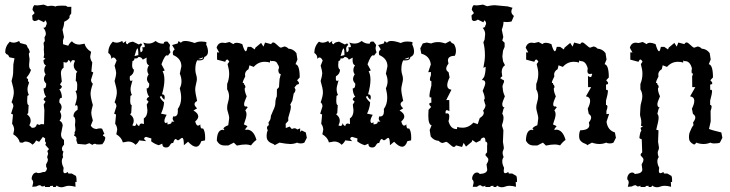

<svg xmlns="http://www.w3.org/2000/svg" viewBox="-20 -621 3150 828"><path d="M119.1 184.6 123 167.5Q123 157.2 116.7 152.3V148.9Q116.7 139.2 122.6 131.1Q128.4 123 138.2 123Q141.1 125.5 146.5 125.5Q153.8 125.5 166.5 120.6Q168 121.1 169.4 121.1Q177.7 121.1 181.6 109.9Q182.6 107.9 182.6 106Q182.6 102.1 179.2 99.6L178.7 87.9Q186.5 75.7 186.5 67.4Q186.5 64 184.6 61Q183.6 60.1 183.6 57.6Q183.6 54.2 185.5 48.8Q187.5 43.5 187.5 40Q187.5 38.1 186.5 37.1Q184.6 35.2 184.6 32.7Q184.6 27.3 191.4 22L175.3 3.4Q178.2 -0.5 178.2 -3.9Q178.2 -8.3 173.8 -11.7L174.8 -23.9L165 -30.8L148.9 -9.3L135.7 -15.6Q130.9 -4.4 120.1 2.9Q107.4 -10.7 87.9 -10.7L76.2 -5.4L65.4 -6.8Q60.1 -28.3 37.1 -42L41 -61Q41 -75.2 32.2 -87.4L36.1 -127L27.8 -130.9L37.6 -162.1Q37.6 -173.3 29.8 -179.7Q39.6 -206.5 39.6 -222.7Q39.6 -238.3 29.8 -271.5Q36.6 -295.9 36.6 -305.2L37.6 -343.3L42.5 -369.6L24.9 -373Q20 -373 17.8 -379.2Q15.6 -385.3 7.3 -387.7L2.4 -395Q2.4 -421.4 22.5 -441.4Q29.8 -437 38.1 -437Q49.3 -437 62.5 -444.3L66.9 -435.5L86.9 -430.2Q96.7 -429.2 98.1 -418L104.5 -409.2L108.9 -395.5Q104.5 -393.6 104.5 -386.7Q104.5 -383.3 105.5 -378.4Q107.4 -371.1 107.4 -364.7Q107.4 -361.3 106.9 -357.9L105.5 -341.3Q105.5 -323.7 113.3 -320.8V-318.4Q106.9 -300.3 95.2 -287.6V-283.2Q101.1 -282.2 101.1 -276.4Q101.1 -274.4 100.6 -272L105.5 -264.6Q98.6 -247.1 98.6 -237.3Q98.6 -223.1 104.5 -211.4L98.1 -207.5L97.2 -187.5Q97.2 -168 103.5 -168L101.6 -133.8L96.7 -127.9Q112.3 -116.2 112.3 -101.1Q112.3 -91.3 106.4 -80.1Q109.9 -79.6 113.8 -73.2Q115.7 -69.8 120.6 -69.8Q124.5 -69.8 130.4 -71.8L135.7 -77.1Q137.7 -85.4 141.6 -85.4Q143.1 -85.4 144.5 -84.5Q147 -82.5 149.9 -82.5Q152.8 -82.5 156.2 -85.9L169.9 -85L171.4 -145.5L168.5 -169.9L176.3 -182.6L168 -190.9Q170.4 -202.6 179.2 -202.6Q168.5 -217.8 168 -240.2H170.4Q179.2 -240.2 179.2 -258.3V-260.3Q169.4 -270 169.4 -280.3Q169.4 -289.6 176.8 -300.3Q170.9 -308.6 170.9 -318.4Q170.9 -329.1 178.2 -339.8Q167.5 -341.8 167.5 -361.8L175.8 -367.7L168 -372.6L170.4 -384.8L168.9 -407.7Q169.4 -412.6 169.4 -416V-421.4Q168.5 -426.8 168 -432.6V-433.6Q168 -439 173.3 -443.8L171.9 -460Q177.7 -469.2 177.7 -474.1Q177.7 -488.8 167 -501Q178.2 -502 178.2 -510.3Q181.6 -515.1 181.6 -520Q181.6 -526.9 174.8 -533.7L169.9 -524.9L146 -536.6Q138.2 -530.3 127.4 -530.3L120.6 -535.2L118.7 -554.2L129.4 -564.5L120.1 -578.6Q121.6 -593.8 128.9 -599.1Q135.3 -597.7 141.1 -597.7Q145.5 -597.7 150.4 -598.6L168.5 -601.1L186 -594.2Q194.8 -596.2 202.1 -596.2Q211.9 -596.2 218.8 -592.8Q223.6 -596.7 244.1 -596.7Q252.4 -596.7 263.7 -596.2L272 -591.3L287.6 -591.8L287.1 -563L279.3 -551.8Q280.3 -549.8 280.3 -547.9Q280.3 -538.6 256.8 -526.9Q256.8 -511.7 249.5 -493.2L255.9 -461.4L251.5 -446.3L252 -430.2L274.4 -423.8Q279.3 -435.1 290 -442.9Q302.7 -428.7 322.3 -428.7L344.7 -432.6Q350.1 -411.1 373 -397.5L369.1 -378.4Q369.1 -364.3 377.9 -352.1L374 -312.5L382.3 -308.6L372.6 -277.3Q372.6 -266.1 380.4 -259.8Q370.6 -232.9 370.6 -216.8Q370.6 -201.2 380.4 -168Q373.5 -143.6 373.5 -134.3Q373.5 -125 380.4 -101.6L371.6 -79.6Q377.9 -66.4 395.5 -64.5Q404.8 -67.4 411.6 -67.4Q416.5 -67.4 420.4 -65.9L430.2 -43.5Q423.8 -40.5 423.8 -37.6Q423.8 -35.2 430.2 -32.7L434.1 -27.8Q433.6 -13.2 420.9 1Q414.1 2 407.2 2Q401.9 2 396 1.5Q392.6 -1 388.7 -1Q383.8 -1 378.4 3.9L365.2 -3.4L348.6 2.4L314.5 -0.5L309.1 -16.1L310.1 -24.4Q307.6 -34.2 298.8 -36.1Q302.2 -42.5 302.2 -45.9V-47.4Q301.3 -48.3 301.3 -49.3Q301.3 -51.3 303.7 -54.7Q305.2 -56.6 305.2 -62.5Q305.2 -69.3 303.2 -81.5L304.7 -98.1Q304.7 -115.7 296.9 -118.7V-121.1Q296.9 -137.7 314.5 -147.5L314.9 -156.2Q314.9 -167.5 309.6 -167.5L303.2 -165Q311.5 -192.4 311.5 -202.1Q311.5 -216.3 305.7 -228L312 -231.9L313 -252Q313 -271.5 306.6 -271.5L308.6 -305.7L313.5 -311.5Q297.9 -323.2 297.9 -338.4Q297.9 -348.1 303.7 -359.4L295.4 -361.8Q287.1 -361.8 285.6 -349.1Q282.7 -359.4 274.4 -362.3Q272 -351.1 263.7 -351.1L253.9 -353.5L254.4 -329.1Q242.7 -321.8 242.7 -305.2Q242.7 -299.8 243.7 -293.9L246.6 -269.5L238.8 -256.8L247.1 -248.5Q244.6 -236.8 235.8 -236.8Q246.6 -221.7 247.1 -199.2H244.6Q235.8 -199.2 235.8 -181.2V-179.2Q245.6 -169.4 245.6 -159.2Q245.6 -149.9 238.3 -139.2Q244.1 -130.9 244.1 -121.1Q244.1 -110.4 236.8 -99.6Q247.6 -97.7 250.5 -80.6L244.6 -50.3Q243.2 -44.9 243.2 -40Q243.2 -25.9 255.9 -17.6L256.3 2.9Q247.1 11.7 247.1 20.5Q247.1 21.5 247.6 22Q248 31.7 253.9 32.2Q250.5 40 250.5 46.9Q250.5 52.2 252.4 56.6Q246.6 64 246.6 74.7Q246.6 87.4 254.4 102.5L252.9 115.2Q252.9 126 259.8 126Q264.2 126 272.5 120.6L274.9 127.4H289.6L304.7 136.2Q310.1 136.2 310.1 158.2V164.6L304.7 163.1L305.7 184.6Q290 180.2 277.8 180.2Q268.1 180.2 260.3 183.3Q252.4 186.5 245.1 186.5Q233.4 186.5 224.1 179.2L220.2 185.5H208.5L209 180.2L194.8 181.2L196.8 185.5H173.8L173.3 179.7Q168.5 183.1 163.1 183.1Q159.2 183.1 157 180.4Q154.8 177.7 150.9 177.7Q146 177.7 136.2 183.1Z M506.9 -444.3 511.3 -435.5 524.4 -444.3 523 -438Q523 -431.6 531.3 -430.2Q531.3 -438 553.2 -441.4L578.6 -429.2L588.4 -434.1L593.3 -427.2Q584 -421.4 584 -409.2L586.4 -395.5Q595.2 -398 595.2 -407.7L593.8 -418L599.1 -417Q604.5 -417 604.5 -421.4Q604.5 -426.3 597.7 -437.5Q609.4 -433.1 620.1 -433.1Q636.7 -433.1 650.9 -444.3Q665.1 -432.6 682.6 -432.6L686.5 -433.6Q686.5 -441.9 696.3 -441.9L702.6 -441.4L713.4 -427.2L710.9 -414.1Q710.9 -405.3 715.3 -395.5L704.1 -380.9L700.2 -382.8Q690.4 -382.8 676.3 -343.8L690.4 -317.4L681.2 -313.5Q689 -299.8 689 -276.9Q689 -251 678.7 -214.4Q690.4 -214.4 690.4 -201.7L689 -190.9Q680.7 -196.3 675.8 -207.5L669.4 -203.6Q671.4 -194.4 687.5 -179.7Q686.5 -156.3 674.3 -130.9L698.7 -126Q689 -108.9 689 -99.6Q689 -92.3 694.8 -89.9L702.2 -93.8V-84.5Q720.2 -86 720.2 -93.8L719.7 -96.2L731.9 -96.7Q724.6 -102.6 724.6 -110.4L726.6 -119.2L730.5 -118.7Q747.1 -118.7 747.1 -141.6L746.6 -150.9Q761.2 -170.9 761.2 -199.2Q761.2 -217.8 755.4 -240.2Q762.7 -254.9 762.7 -270.5Q762.7 -286.6 755.4 -303.2L762.2 -335Q762.2 -368.7 726.6 -383.8L725.1 -392.6Q725.1 -402.3 733.4 -407.7L722.2 -426.8L746.1 -433.6L750 -443.8L760.3 -436.5Q765.1 -444.3 779.3 -444.3Q794.4 -444.3 819.8 -435.5Q832 -441.9 847.7 -441.9Q864.3 -441.9 870.6 -438.5L869.1 -428.7Q877 -413.6 877 -398Q877 -380.9 860.8 -375Q860.4 -360.4 838.9 -360.4L830.1 -360.8Q822.3 -345.7 822.3 -321.8Q822.3 -309.6 825.7 -299.8Q829.1 -290 829.1 -279.8Q829.1 -273.4 825.4 -258.8Q821.8 -244.2 821.8 -235.9Q821.8 -221.7 830.1 -185.6Q818.9 -179.7 818.9 -171.9Q818.9 -164.1 830.1 -153.8L814.5 -144.5Q835 -132.3 835 -118.7Q835 -108.4 821.8 -97.2Q826.7 -79.1 834 -79.1Q838.4 -79.1 843.8 -84.5Q843.8 -66.4 851.6 -66.4L855.5 -67.4Q864.7 -55.2 864.7 -27.9L864.3 -15.7L848.1 -12.2Q840.3 11.7 825.2 11.7Q811 11.7 791 -9.8L773 5.3Q773 -26.4 765.6 -26.4Q762.2 -26.4 756.6 -21.3Q751 -16.1 747.6 -16.1Q744.1 -16.1 742 -18.8Q739.8 -21.5 737.3 -21.5Q731.9 -21.5 726.6 -3.9L723.6 -4.4Q717.8 -4.4 712.7 5.3Q707.5 15.1 696.3 15.1Q680.2 15.1 679.7 -1.5L664.6 5.3Q646.5 0 631.9 -11.7L632.8 -24L609.4 -30.8Q601.6 -27.9 601.6 -23.5Q601.6 -19.1 610.4 -12.2L580.1 -15.7Q575.2 -4.4 564.5 3.4Q551.8 -10.8 532.2 -10.8L509.8 -6.9Q504.4 -28.3 481.5 -42L485.4 -61.1Q485.4 -75.2 476.6 -87.4L480.5 -127L472.2 -130.9L482 -162.1Q482 -173.4 474.1 -179.7Q483.9 -206.6 483.9 -222.7Q483.9 -238.3 474.1 -271.5Q481 -295.9 481 -305.2Q481 -314.5 474.1 -337.9L482.9 -359.9Q476.6 -373.1 469.3 -373.1Q464.4 -373.1 460 -367.2Q460 -385.3 446.8 -392.6Q446.8 -421.4 466.8 -441.4Q474.1 -437 482.4 -437Q493.7 -437 506.9 -444.3ZM577.7 -375.5Q572.3 -368.7 565.4 -368.7L560.1 -369.6Q559.6 -358.9 551.3 -357.9L549.8 -341.3Q549.8 -323.7 557.6 -320.8Q557.6 -301.8 540.1 -292L539.6 -283.2Q539.6 -272 544.9 -272L551.3 -274.4Q543 -247.1 543 -237.3Q543 -223.2 548.8 -211.4L542.5 -207.5L541.5 -187.5Q541.5 -168 547.9 -168L545.9 -133.8L541 -127.9Q556.7 -116.2 556.7 -101.1Q556.7 -91.3 550.8 -80.1L559.1 -77.7Q567.4 -77.7 568.9 -90.4Q571.8 -80.1 580.1 -77.2Q582.5 -88.4 590.8 -88.4L600.6 -86L600.1 -110.4Q615.7 -120.1 615.7 -145.5L612.8 -169.9L620.6 -182.6L612.3 -190.9Q614.8 -202.7 623.6 -202.7Q612.8 -217.8 612.3 -240.2H614.8Q623.6 -240.2 623.6 -260.3Q613.8 -270 613.8 -280.3Q613.8 -289.6 621.1 -300.3Q615.3 -308.6 615.3 -318.4Q615.3 -329.1 622.6 -339.8Q611.8 -341.8 611.8 -361.8L612.3 -372.6L595.7 -363.8Q590.3 -375 577.7 -375.5ZM572.8 -412.1Q568.9 -412.1 560.1 -379.4L576.7 -383.3Q576.7 -412.1 572.8 -412.1ZM855.5 -373.5 835 -366.2 842.3 -365.7Q855.5 -365.7 855.5 -373.5Z M947.8 6.3Q925.3 6.3 915 -15.1Q916.5 -61.5 941.4 -61.5L944.8 -59.6L947.8 -63.5L943.4 -64.9Q943.4 -73.2 964.4 -81.1L968.3 -110.8Q968.3 -117.7 966.8 -123.3Q965.3 -128.9 963.9 -134Q962.4 -139.2 960.9 -144.5Q959.5 -149.9 959.5 -156.7Q959.5 -167.5 963.6 -180.9Q967.8 -194.3 967.8 -205.6Q967.8 -221.7 959.5 -235.8V-258.8Q968.3 -279.8 968.3 -303.2Q968.3 -319.8 961.4 -344.7L968.8 -355Q963.9 -364.3 959.5 -364.3Q955.1 -364.3 951.2 -354.5L916 -363.8V-395.5L925.3 -394.5L914.1 -415Q919.9 -437 939.9 -437L951.7 -435.5L969.7 -439.9L986.3 -430.7Q991.2 -436.5 1001.5 -436.5Q1010.7 -436.5 1024.9 -430.7Q1033.7 -399.9 1040 -399.9Q1043.9 -399.9 1047.9 -418.9H1062.5L1078.6 -407.7L1081.5 -415.5L1106 -436L1116.2 -419.9L1123 -437.5L1149.4 -430.7Q1152.8 -438 1158.7 -438Q1162.1 -438 1166.5 -434.6Q1170.9 -431.2 1175.5 -426.8Q1180.2 -422.4 1184.3 -418.9Q1188.5 -415.5 1191.9 -415.5L1206.1 -420.4Q1214.8 -420.4 1224.1 -411.1Q1244.6 -410.2 1258.3 -392.1L1262.7 -364.3L1254.4 -344.2Q1272.5 -340.8 1272.5 -287.1L1261.2 -274.9Q1269.5 -266.6 1269.5 -262.2Q1269.5 -256.8 1260.3 -256.3L1250 -244.1L1254.4 -233.9Q1252.9 -223.6 1246.6 -217.8L1240.7 -187L1231 -168.5Q1234.4 -168 1234.4 -161.1Q1234.4 -155.8 1232.4 -146L1223.1 -113.3V-99.6L1211.9 -87.4L1212.4 -68.8L1229 -75.2L1238.8 -64.5Q1244.6 -67.9 1250 -67.9Q1256.3 -67.9 1262.2 -62.5L1274.4 -67.4V-51.8L1280.8 -58.6L1298.8 -49.8L1303.2 -26.9L1292.5 -5.9Q1286.1 -2.4 1276.9 -2.4Q1267.6 -2.4 1261.2 -5.9Q1247.1 0 1231.9 0Q1216.3 0 1185.1 -5.9L1164.1 5.4Q1164.1 2 1158.7 0Q1153.3 -2 1147 -5.1Q1140.6 -8.3 1135.3 -14.9Q1129.9 -21.5 1129.9 -34.7Q1129.9 -49.3 1134.8 -59.1Q1131.3 -64.9 1131.3 -69.8Q1131.3 -77.1 1139.6 -81.5L1137.7 -92.8Q1147.5 -105.5 1147.5 -114.3Q1147.5 -123 1151.9 -129.9L1157.2 -142.6Q1167.5 -163.1 1167.5 -176.3Q1167.5 -192.9 1173.8 -205.6L1174.3 -235.8L1183.1 -245.1L1185.5 -279.3L1190.9 -301.8Q1180.2 -301.8 1180.2 -320.8Q1183.1 -325.2 1183.1 -329.6Q1183.1 -336.9 1176.8 -345.2Q1172.9 -357.9 1156.2 -357.9Q1152.8 -357.9 1148.9 -357.4L1145 -360.4L1143.6 -351.1Q1135.3 -354.5 1121.1 -354.5Q1093.8 -354.5 1074.2 -332.5L1055.7 -339.4L1051.8 -322.8Q1036.6 -313.5 1036.6 -299.3L1037.6 -291.5Q1026.9 -272 1026.9 -263.2H1032.7Q1031.2 -260.3 1031.2 -258.8Q1031.2 -257.8 1032.2 -257.3Q1033.7 -256.3 1035.4 -254.9Q1037.1 -253.4 1037.1 -250Q1038.6 -247.6 1038.6 -245.6Q1038.6 -244.1 1037.6 -243.2Q1035.2 -241.2 1035.2 -237.8Q1035.2 -225.1 1043.9 -205.6Q1032.7 -180.2 1032.7 -171.9Q1032.7 -161.6 1039.6 -161.6Q1041 -161.6 1043.5 -162.1L1048.3 -158.7L1037.6 -145Q1043 -138.2 1043 -127.4Q1043 -115.2 1031.7 -84.5L1047.4 -77.1L1035.2 -61L1040 -62.5Q1041 -60.5 1042 -60.5Q1043 -60.5 1044.4 -62Q1073.7 -62 1085.9 -17.6Q1073.2 -8.8 1062.5 5.9Q1049.8 2 1040 2Q1031.7 2 1022 3.2Q1012.2 4.4 1001.5 6.8L988.3 -5.9L964.4 6.3Z M1395.5 -444.3 1399.9 -435.5 1413.1 -444.3 1411.6 -438Q1411.6 -431.6 1419.9 -430.2Q1419.9 -438 1441.9 -441.4L1467.3 -429.2L1477.1 -434.1L1482 -427.2Q1472.7 -421.4 1472.7 -409.2L1475.1 -395.5Q1483.9 -398 1483.9 -407.7L1482.4 -418L1487.8 -417Q1493.2 -417 1493.2 -421.4Q1493.2 -426.3 1486.3 -437.5Q1498.1 -433.1 1508.8 -433.1Q1525.4 -433.1 1539.6 -444.3Q1553.7 -432.6 1571.3 -432.6L1575.2 -433.6Q1575.2 -441.9 1585 -441.9L1591.3 -441.4L1602.1 -427.2L1599.6 -414.1Q1599.6 -405.3 1604 -395.5L1592.8 -380.9L1588.9 -382.8Q1579.1 -382.8 1565 -343.8L1579.1 -317.4L1569.8 -313.5Q1577.6 -299.8 1577.6 -276.9Q1577.6 -251 1567.4 -214.4Q1579.1 -214.4 1579.1 -201.7L1577.6 -190.9Q1569.3 -196.3 1564.5 -207.5L1558.1 -203.6Q1560.1 -194.4 1576.2 -179.7Q1575.2 -156.3 1563 -130.9L1587.4 -126Q1577.6 -108.9 1577.6 -99.6Q1577.6 -92.3 1583.5 -89.9L1590.8 -93.8V-84.5Q1608.9 -86 1608.9 -93.8L1608.4 -96.2L1620.6 -96.7Q1613.3 -102.6 1613.3 -110.4L1615.2 -119.2L1619.1 -118.7Q1635.8 -118.7 1635.8 -141.6L1635.3 -150.9Q1649.9 -170.9 1649.9 -199.2Q1649.9 -217.8 1644.1 -240.2Q1651.4 -254.9 1651.4 -270.5Q1651.4 -286.6 1644.1 -303.2L1650.9 -335Q1650.9 -368.7 1615.2 -383.8L1613.8 -392.6Q1613.8 -402.3 1622.1 -407.7L1610.8 -426.8L1634.8 -433.6L1638.7 -443.8L1648.9 -436.5Q1653.8 -444.3 1668 -444.3Q1683.1 -444.3 1708.5 -435.5Q1720.7 -441.9 1736.3 -441.9Q1752.9 -441.9 1759.3 -438.5L1757.8 -428.7Q1765.6 -413.6 1765.6 -398Q1765.6 -380.9 1749.5 -375Q1749 -360.4 1727.5 -360.4L1718.8 -360.8Q1710.9 -345.7 1710.9 -321.8Q1710.9 -309.6 1714.4 -299.8Q1717.8 -290 1717.8 -279.8Q1717.8 -273.4 1714.1 -258.8Q1710.5 -244.2 1710.5 -235.9Q1710.5 -221.7 1718.8 -185.6Q1707.5 -179.7 1707.5 -171.9Q1707.5 -164.1 1718.8 -153.8L1703.1 -144.5Q1723.6 -132.3 1723.6 -118.7Q1723.6 -108.4 1710.5 -97.2Q1715.3 -79.1 1722.7 -79.1Q1727.1 -79.1 1732.4 -84.5Q1732.4 -66.4 1740.2 -66.4L1744.1 -67.4Q1753.4 -55.2 1753.4 -27.9L1752.9 -15.7L1736.8 -12.2Q1729 11.7 1713.9 11.7Q1699.7 11.7 1679.7 -9.8L1661.6 5.3Q1661.6 -26.4 1654.3 -26.4Q1650.9 -26.4 1645.3 -21.3Q1639.7 -16.1 1636.2 -16.1Q1632.8 -16.1 1630.6 -18.8Q1628.4 -21.5 1626 -21.5Q1620.6 -21.5 1615.2 -3.9L1612.3 -4.4Q1606.5 -4.4 1601.3 5.3Q1596.2 15.1 1585 15.1Q1568.9 15.1 1568.4 -1.5L1553.2 5.3Q1535.2 0 1520.5 -11.7L1521.5 -24L1498.1 -30.8Q1490.3 -27.9 1490.3 -23.5Q1490.3 -19.1 1499 -12.2L1468.8 -15.7Q1463.9 -4.4 1453.1 3.4Q1440.4 -10.8 1420.9 -10.8L1398.5 -6.9Q1393.1 -28.3 1370.1 -42L1374 -61.1Q1374 -75.2 1365.3 -87.4L1369.2 -127L1360.9 -130.9L1370.6 -162.1Q1370.6 -173.4 1362.8 -179.7Q1372.6 -206.6 1372.6 -222.7Q1372.6 -238.3 1362.8 -271.5Q1369.7 -295.9 1369.7 -305.2Q1369.7 -314.5 1362.8 -337.9L1371.6 -359.9Q1365.3 -373.1 1357.9 -373.1Q1353.1 -373.1 1348.7 -367.2Q1348.7 -385.3 1335.5 -392.6Q1335.5 -421.4 1355.5 -441.4Q1362.8 -437 1371.1 -437Q1382.3 -437 1395.5 -444.3ZM1466.3 -375.5Q1461 -368.7 1454.1 -368.7L1448.8 -369.6Q1448.3 -358.9 1440 -357.9L1438.5 -341.3Q1438.5 -323.7 1446.3 -320.8Q1446.3 -301.8 1428.7 -292L1428.2 -283.2Q1428.2 -272 1433.6 -272L1440 -274.4Q1431.7 -247.1 1431.7 -237.3Q1431.7 -223.2 1437.5 -211.4L1431.2 -207.5L1430.2 -187.5Q1430.2 -168 1436.5 -168L1434.6 -133.8L1429.7 -127.9Q1445.3 -116.2 1445.3 -101.1Q1445.3 -91.3 1439.5 -80.1L1447.8 -77.7Q1456.1 -77.7 1457.5 -90.4Q1460.5 -80.1 1468.8 -77.2Q1471.2 -88.4 1479.5 -88.4L1489.3 -86L1488.8 -110.4Q1504.4 -120.1 1504.4 -145.5L1501.5 -169.9L1509.3 -182.6L1501 -190.9Q1503.4 -202.7 1512.2 -202.7Q1501.5 -217.8 1501 -240.2H1503.4Q1512.2 -240.2 1512.2 -260.3Q1502.5 -270 1502.5 -280.3Q1502.5 -289.6 1509.8 -300.3Q1503.9 -308.6 1503.9 -318.4Q1503.9 -329.1 1511.2 -339.8Q1500.5 -341.8 1500.5 -361.8L1501 -372.6L1484.4 -363.8Q1479 -375 1466.3 -375.5ZM1461.4 -412.1Q1457.5 -412.1 1448.8 -379.4L1465.4 -383.3Q1465.4 -412.1 1461.4 -412.1ZM1744.1 -373.5 1723.6 -366.2 1731 -365.7Q1744.1 -365.7 1744.1 -373.5Z M2067.9 -289.6Q2074.2 -308.1 2074.2 -330.1V-333L2064.5 -328.6Q2071.3 -360.8 2071.3 -382.3Q2071.3 -413.6 2064.5 -438.5L2069.8 -450.2L2072.3 -474.1Q2072.3 -488.8 2061.5 -501Q2072.8 -502 2072.8 -510.3Q2076.2 -515.1 2076.2 -520Q2076.2 -526.9 2069.3 -533.7L2064.5 -524.9L2040.5 -536.6Q2032.7 -530.3 2022 -530.3L2015.1 -535.2L2013.2 -554.2L2023.9 -564.5L2014.6 -578.6Q2016.1 -593.8 2023.4 -599.1Q2029.8 -597.7 2035.6 -597.7Q2040 -597.7 2044.9 -598.6L2063 -601.1L2080.6 -594.2Q2101.6 -598.6 2112.8 -598.6L2169.9 -593.3L2190.4 -587.4Q2185.1 -579.1 2185.1 -571.8Q2185.1 -561 2196.3 -552.2L2186 -528.3Q2175.3 -525.9 2165 -525.9Q2158.2 -525.9 2151.4 -526.9Q2151.4 -511.7 2144 -493.2L2150.4 -461.4L2146 -446.3L2156.2 -436.5V-418.9L2149.4 -402.8L2146.5 -377.9L2149.4 -356.4L2157.7 -339.8Q2143.6 -330.1 2143.6 -310.1L2146 -291.5Q2139.2 -288.6 2137.7 -281.7Q2139.2 -282.2 2140.1 -282.2Q2142.6 -282.2 2142.6 -280.8Q2142.6 -278.8 2145.8 -278.1Q2148.9 -277.3 2151.4 -275.9Q2153.8 -274.4 2153.8 -271Q2153.8 -266.6 2150.4 -259.8Q2147 -252.9 2147 -246.6L2148.4 -237.8Q2148.4 -225.1 2157.2 -205.6Q2146 -180.2 2146 -171.9Q2146 -158.7 2155.8 -157.2L2151.4 -151.9L2146 -130.4Q2151.4 -123.5 2151.4 -112.8Q2151.4 -100.6 2144.5 -80.1L2150.9 -59.1L2148.9 -9.3L2152.8 15.6Q2152.8 22.5 2150.1 27.1Q2147.5 31.7 2147.5 38.1Q2147.5 45.9 2151.9 56.6Q2146 64 2146 74.7Q2146 87.4 2153.8 102.5L2152.3 115.2Q2152.3 126 2159.2 126Q2163.6 126 2171.9 120.6L2174.3 127.4H2189L2204.1 136.2Q2209.5 136.2 2209.5 158.2V164.6L2204.1 163.1L2205.1 184.6Q2189.5 180.2 2177.2 180.2Q2167.5 180.2 2159.7 183.3Q2151.9 186.5 2144.5 186.5Q2132.8 186.5 2123.5 179.2L2119.6 185.5H2107.9L2108.4 180.2L2094.2 181.2L2096.2 185.5H2073.2L2072.8 179.7Q2067.9 183.1 2062.5 183.1Q2058.6 183.1 2056.4 180.4Q2054.2 177.7 2050.3 177.7Q2045.4 177.7 2036.6 184.6H2018.6L2022.5 167.5Q2022.5 157.2 2016.1 152.3V148.9Q2016.1 139.2 2022 131.1Q2027.8 123 2037.6 123Q2043.9 123 2048.8 129.4Q2081.1 127.4 2081.1 109.9L2078.1 87.9Q2085.9 75.7 2085.9 67.4Q2085.9 64 2084 61Q2082 58.1 2079.8 55.9Q2077.6 53.7 2075.7 51.5Q2073.7 49.3 2073.7 46.9Q2073.7 41.5 2080.6 36.1V7.3Q2081.5 3.4 2081.5 0Q2081.5 -9.3 2072.8 -11.2Q2073.2 -13.7 2073.2 -16.1Q2073.2 -24.9 2066.9 -28.3Q2052.7 -25.4 2052.7 -16.6V-15.6L2033.2 -5.9L2017.1 -17.1L2014.2 -9.3L1989.7 11.2L1979.5 -4.9L1972.7 12.7L1946.3 5.9Q1942.4 12.7 1937 12.7Q1933.6 12.7 1929.2 9.3Q1924.8 5.9 1920.2 1.7Q1915.5 -2.4 1911.1 -5.9Q1906.7 -9.3 1903.3 -9.3L1889.2 -4.4Q1880.9 -4.4 1871.6 -13.7Q1851.1 -14.6 1837.4 -32.7L1833 -60.5L1841.3 -80.6Q1827.1 -83.5 1827.1 -123L1828.1 -147.5L1839.4 -159.7Q1831.1 -168 1831.1 -172.4Q1831.1 -177.7 1840.3 -178.2L1839.8 -201.7L1834.5 -200.7Q1832 -200.7 1832 -210.4Q1832 -219.2 1840.3 -252.4V-271Q1834 -271.5 1834 -278.8Q1834 -285.2 1838.4 -296.9V-310.5L1826.7 -309.6L1837.9 -343.3Q1833.5 -379.9 1796.9 -389.6L1792.5 -412.6L1803.2 -433.6L1820.3 -437.5L1839.4 -433.6Q1853 -439.5 1869.1 -439.5Q1883.8 -439.5 1900.9 -433.6L1921.9 -444.8Q1921.9 -438 1937.5 -431.2Q1946.3 -417 1946.3 -402.3Q1946.3 -389.6 1941.4 -380.4Q1911.6 -379.9 1911.6 -359.9L1914.1 -346.7Q1904.3 -334 1904.3 -325.2Q1904.3 -315.9 1914.6 -309.6L1918.9 -287.1Q1908.7 -266.6 1908.7 -253.4Q1908.7 -236.8 1926.8 -233.9L1904.3 -189.5H1917.5L1918 -141.1Q1911.6 -146 1907.2 -146Q1901.4 -146 1901.4 -136.2L1901.9 -131.3L1908.2 -132.3Q1917.5 -132.3 1917.5 -119.6Q1917.5 -107.4 1914.1 -98.6Q1923.3 -64.5 1948.2 -64.5H1950.7L1952.1 -73.7Q1960.4 -70.3 1974.6 -70.3Q2001.5 -70.3 2021.5 -92.3L2040 -85.4L2048.8 -111.8Q2064 -121.1 2065.9 -130.9Q2066.4 -132.8 2066.4 -134.3Q2066.4 -139.2 2063 -143.1Q2073.7 -157.7 2073.7 -166.5Q2073.7 -169.9 2071.8 -172.4L2066.9 -190.4Q2070.3 -192.9 2070.3 -196.8Q2070.3 -209 2061.5 -229Q2072.8 -254.4 2072.8 -262.7Q2072.8 -275.9 2058.1 -275.9Z M2334.5 6.8 2321.3 -5.9 2297.4 6.3H2280.8Q2258.3 6.3 2248 -15.1Q2249.5 -61.5 2274.4 -61.5L2277.8 -59.6L2280.8 -63.5L2276.4 -64.9Q2276.4 -73.2 2297.4 -81.1L2301.3 -110.8Q2301.3 -118.7 2296.9 -134Q2292.5 -149.4 2292.5 -156.7Q2292.5 -167.5 2296.6 -180.9Q2300.8 -194.3 2300.8 -205.6Q2300.8 -221.7 2292.5 -235.8V-258.8Q2301.3 -279.8 2301.3 -303.2Q2301.3 -319.8 2294.4 -344.7L2301.8 -355Q2296.9 -364.3 2292.5 -364.3Q2288.1 -364.3 2284.2 -354.5L2249 -363.8V-395.5L2258.3 -394.5L2247.1 -415Q2252.9 -437 2272.9 -437L2284.7 -435.5L2302.7 -439.9L2319.3 -430.7Q2324.2 -436.5 2334.5 -436.5Q2343.8 -436.5 2357.9 -430.7Q2366.7 -399.9 2373 -399.9Q2377 -399.9 2380.9 -418.9H2395.5L2411.6 -407.7L2414.6 -415.5L2439 -436L2449.2 -419.9L2456.1 -437.5L2482.4 -430.7Q2485.8 -438 2491.7 -438Q2496.6 -438 2508.5 -426.8Q2520.5 -415.5 2524.9 -415.5L2539.1 -420.4Q2547.9 -420.4 2557.1 -411.1Q2577.6 -410.2 2591.3 -392.1L2595.7 -364.3L2587.4 -344.2Q2605.5 -340.8 2605.5 -287.1L2594.2 -274.9Q2602.5 -266.6 2602.5 -262.2Q2602.5 -256.8 2593.3 -256.3L2593.8 -232.9L2597.2 -233.9Q2601.6 -233.9 2601.6 -225.6Q2601.6 -217.8 2593.3 -187V-168.5Q2599.6 -168 2599.6 -160.6Q2599.6 -154.3 2595.2 -142.6V-128.9L2606.9 -129.9L2595.7 -96.2Q2600.1 -59.6 2631.8 -49.8L2636.2 -26.9L2625.5 -5.9Q2619.1 -2.4 2609.9 -2.4Q2600.6 -2.4 2594.2 -5.9Q2580.1 0 2564.9 0Q2549.3 0 2532.7 -5.9L2511.7 5.4Q2511.7 2 2506.3 0Q2501 -2 2494.6 -5.1Q2488.3 -8.3 2482.9 -14.9Q2477.5 -21.5 2477.5 -34.7Q2477.5 -49.3 2482.4 -59.1Q2521.5 -60.1 2521.5 -81.5L2519.5 -92.8Q2529.3 -105.5 2529.3 -114.3Q2529.3 -123 2519 -129.9L2514.6 -152.3Q2524.9 -172.9 2524.9 -186Q2524.9 -202.6 2506.8 -205.6L2529.3 -245.1H2516.1L2515.6 -293.5Q2522 -288.6 2526.4 -288.6Q2531.2 -288.6 2531.2 -294.9Q2533.7 -296.9 2533.7 -299.3Q2533.7 -301.3 2531.7 -303.2L2523.9 -301.8Q2513.2 -301.8 2513.2 -314.9L2514.6 -326.2Q2506.3 -357.4 2485.4 -357.4Q2481.4 -357.4 2478 -360.4L2476.6 -351.1Q2468.3 -354.5 2454.1 -354.5Q2426.8 -354.5 2407.2 -332.5L2388.7 -339.4L2384.8 -322.8Q2369.6 -313.5 2369.6 -299.3L2370.6 -291.5Q2359.9 -272 2359.9 -263.2H2365.7Q2364.3 -260.3 2364.3 -258.8Q2364.3 -257.8 2365.5 -257.1Q2366.7 -256.3 2368.4 -254.9Q2370.1 -253.4 2370.1 -250Q2371.6 -247.6 2371.6 -245.6Q2371.6 -244.1 2369.9 -242.7Q2368.2 -241.2 2368.2 -237.8Q2368.2 -225.1 2377 -205.6Q2365.7 -180.2 2365.7 -171.9Q2365.7 -161.6 2372.6 -161.6L2376.5 -162.1L2381.3 -158.7L2370.6 -145Q2376 -138.2 2376 -127.4Q2376 -115.2 2364.7 -84.5L2380.4 -77.1L2368.2 -61L2373 -62.5Q2374 -60.5 2375 -60.5Q2376 -60.5 2377.4 -62Q2406.7 -62 2418.9 -17.6Q2406.2 -8.8 2395.5 5.9Q2382.8 2 2373 2Q2356 2 2334.5 6.8Z M2687.5 184.6 2691.4 167.5Q2691.4 157.2 2685.1 152.3V148.9Q2685.1 139.2 2690.9 131.1Q2696.8 123 2706.5 123Q2712.9 123 2717.8 129.4Q2750 127.4 2750 109.9L2747.1 87.9Q2754.9 75.7 2754.9 67.4Q2754.9 64 2752.9 61Q2751 58.1 2748.8 55.9Q2746.6 53.7 2744.6 51.5Q2742.7 49.3 2742.7 46.9Q2742.7 41.5 2749.5 36.1L2747.6 -20Q2737.3 -23.4 2737.3 -27.3Q2737.3 -29.3 2739.5 -41Q2741.7 -52.7 2744.1 -54.7Q2745.6 -55.7 2745.6 -57.6Q2745.6 -58.6 2745.1 -60.1Q2743.2 -63 2742.7 -69.8L2752.9 -76.2Q2744.1 -77.6 2744.1 -80.1V-81.1Q2745.6 -84.5 2745.6 -91.3Q2745.6 -103 2744.1 -108.6Q2742.7 -114.3 2741.2 -119.6Q2740.2 -122.6 2740.2 -128.4Q2740.2 -132.3 2740.7 -137.2Q2741.7 -149.9 2741.7 -156.7Q2741.7 -167.5 2745.8 -180.9Q2750 -194.3 2750 -205.6Q2750 -221.7 2741.7 -235.8V-258.8Q2750.5 -279.8 2750.5 -303.2Q2750.5 -319.8 2743.7 -344.7L2751 -355Q2746.1 -364.3 2741.7 -364.3Q2737.3 -364.3 2733.4 -354.5L2698.2 -363.8V-395.5L2707.5 -394.5L2696.3 -415Q2702.1 -437 2722.2 -437L2733.9 -435.5L2752 -439.9L2768.6 -430.7Q2773.4 -436.5 2783.7 -436.5Q2793 -436.5 2807.1 -430.7Q2815.9 -399.9 2822.3 -399.9Q2826.2 -399.9 2830.1 -418.9H2844.7L2860.8 -407.7L2863.8 -415.5L2888.2 -436L2898.4 -419.9L2905.3 -437.5L2931.6 -430.7Q2935.1 -438 2940.9 -438Q2944.3 -438 2948.7 -434.6Q2953.1 -431.2 2957.8 -426.8Q2962.4 -422.4 2966.6 -418.9Q2970.7 -415.5 2974.1 -415.5L2988.3 -420.4Q2997.1 -420.4 3006.3 -411.1Q3026.9 -410.2 3040.5 -392.1L3044.9 -364.3L3036.6 -344.2Q3054.7 -340.8 3054.7 -287.1L3043.5 -274.9Q3051.8 -266.6 3051.8 -262.2Q3051.8 -256.8 3042.5 -256.3L3043 -232.9L3046.4 -233.9Q3050.8 -233.9 3050.8 -225.6Q3050.8 -217.8 3042.5 -187V-168.5Q3048.8 -168 3048.8 -160.6Q3048.8 -154.3 3044.4 -142.6L3044.9 -97.2L3037.6 -64.9Q3049.3 -59.6 3090.8 -49.8L3095.2 -26.9L3084.5 -5.9Q3078.1 -2.4 3059.1 -2.4Q3049.8 -2.4 3043.5 -5.9Q3029.3 0 3014.2 0Q2998.5 0 2981.9 -5.9Q2978.5 2 2973.6 2Q2971.7 2 2969.7 0.5Q2961.9 -3.4 2956.5 -10Q2951.2 -16.6 2951.2 -29.8Q2951.2 -44.4 2956.1 -54.2Q2962.4 -71.3 2970.7 -81.5L2968.8 -92.8Q2978.5 -105.5 2978.5 -114.3Q2978.5 -123 2968.3 -129.9L2963.9 -152.3Q2974.1 -172.9 2974.1 -186Q2974.1 -202.6 2956.1 -205.6L2978.5 -245.1H2965.3L2964.8 -293.5Q2967.8 -295.9 2967.8 -299.3Q2967.8 -302.2 2965.8 -306.2Q2964.8 -305.2 2964.4 -305.2Q2962.4 -305.2 2962.4 -314.9L2963.9 -326.2Q2955.6 -357.4 2934.6 -357.4H2931.2L2927.2 -360.4L2925.8 -351.1Q2917.5 -354.5 2903.3 -354.5Q2876 -354.5 2856.4 -332.5L2837.9 -339.4L2834 -322.8Q2818.8 -313.5 2818.8 -299.3L2819.8 -291.5Q2809.1 -272 2809.1 -263.2H2814.9Q2813.5 -260.3 2813.5 -258.8Q2813.5 -257.8 2814.5 -257.3Q2815.9 -256.3 2817.6 -254.9Q2819.3 -253.4 2819.3 -250Q2820.8 -247.6 2820.8 -245.6Q2820.8 -244.1 2819.8 -243.2Q2817.4 -241.2 2817.4 -237.8Q2817.4 -225.1 2826.2 -205.6Q2814.9 -180.2 2814.9 -171.9Q2814.9 -158.7 2824.7 -157.2L2820.3 -151.9L2814.9 -130.4Q2820.3 -123.5 2820.3 -112.8Q2820.3 -100.6 2810.1 -61.5L2819.8 -59.1L2817.9 -9.3L2821.8 15.6Q2821.8 22.5 2819.1 27.1Q2816.4 31.7 2816.4 38.1Q2816.4 45.9 2820.8 56.6Q2814.9 64 2814.9 74.7Q2814.9 87.4 2822.8 102.5L2821.3 115.2Q2821.3 126 2828.1 126Q2832.5 126 2840.8 120.6L2843.3 127.4H2857.9L2873 136.2Q2878.4 136.2 2878.4 158.2V164.6L2873 163.1L2874 184.6Q2858.4 180.2 2846.2 180.2Q2836.4 180.2 2828.6 183.3Q2820.8 186.5 2813.5 186.5Q2801.8 186.5 2792.5 179.2L2788.6 185.5H2776.9L2777.3 180.2L2763.2 181.2L2765.1 185.5H2742.2L2741.7 179.7Q2736.8 183.1 2731.4 183.1Q2727.5 183.1 2725.3 180.4Q2723.1 177.7 2719.2 177.7Q2714.4 177.7 2704.6 183.1Z"/></svg>

Font: Truetypewriter PolyglOTT
Style: Regular
Weight: 400
Designer: Sergey Beatoff a.k.a. Sam_T
Version: Version 3.76